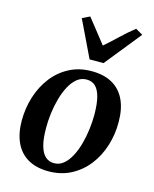

<svg xmlns="http://www.w3.org/2000/svg" viewBox="-124 -916 813 1012"><g transform="rotate(15 282.0 -410.0)"><path d="M324 -556.5Q391 -556.5 436.8 -530.5Q482.5 -504.5 506 -454.8Q529.5 -405 529.5 -334Q530 -266 510.2 -203.5Q490.5 -141 452.5 -92.5Q414.5 -44 360.5 -15.8Q306.5 12.5 238.5 12.5Q172.5 12.5 127 -13.5Q81.5 -39.5 58 -89Q34.5 -138.5 34 -208.5Q34 -278 53.8 -340.5Q73.5 -403 111.2 -451.8Q149 -500.5 202.8 -528.5Q256.5 -556.5 324 -556.5ZM309.5 -507Q279.5 -507 256.5 -488Q233.5 -469 216.8 -437.2Q200 -405.5 189 -366Q178 -326.5 172.8 -284.8Q167.5 -243 168 -204.5Q168 -146 178.5 -108.8Q189 -71.5 208.5 -54Q228 -36.5 255.5 -36.5Q285 -36.5 307.8 -55.5Q330.5 -74.5 347.2 -106.2Q364 -138 374.8 -177.5Q385.5 -217 390.8 -258.8Q396 -300.5 396 -339Q395.5 -397 386 -434Q376.5 -471 357.5 -489Q338.5 -507 309.5 -507ZM296 -613.5 200 -813 241 -833Q266 -802 291.8 -768.8Q317.5 -735.5 344.5 -702Q382 -734.5 416.5 -767.8Q451 -801 491.5 -833L530.5 -810.5L372 -613.5Z"/></g></svg>

Font: Merriweather 48pt SemiBold
Style: Italic
Weight: 600
Italic angle: -7.8°
Designer: Eben Sorkin
Foundry: Eben Sorkin
Version: Version 2.101